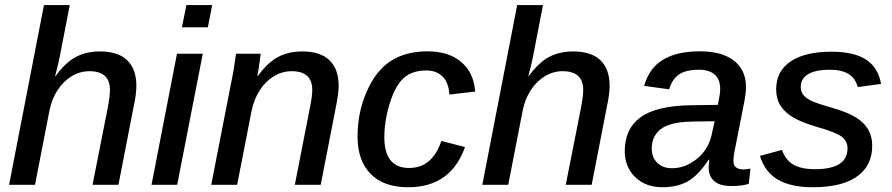

<svg xmlns="http://www.w3.org/2000/svg" viewBox="-20 -745 3597 774"><path d="M203.6 -438Q243.2 -492.2 284.9 -514.9Q326.7 -537.6 383.3 -537.6Q456.1 -537.6 492.9 -502Q529.8 -466.3 529.8 -398.9Q529.8 -384.3 527.1 -362.1Q524.4 -339.8 519.5 -318.8L457.5 0H353L413.6 -306.6Q423.3 -356.4 423.3 -382.3Q423.3 -458 340.3 -458Q302.2 -458 268.8 -437.7Q235.4 -417.5 211.7 -381.1Q188 -344.7 178.7 -295.9L121.1 0H16.6L157.2 -724.6H261.2L224.1 -533.2Q219.7 -509.3 214.1 -485.6Q208.5 -461.9 202.1 -438Z M835.4 -724.6 817.9 -634.8H713.4L731.4 -724.6ZM797.4 -528.3 694.3 0H590.8L693.4 -528.3Z M993.7 -295.9 936 0H831.5L912.6 -415.5Q917.5 -437.5 922.1 -465.6Q926.8 -493.7 931.6 -528.3H1030.8Q1030.8 -524.9 1028.3 -507.6Q1025.9 -490.2 1022.9 -470.2Q1020 -450.2 1017.6 -438H1019Q1058.1 -492.2 1100.1 -514.9Q1142.1 -537.6 1198.7 -537.6Q1271.5 -537.6 1308.3 -502Q1345.2 -466.3 1345.2 -398.9Q1345.2 -384.3 1342.3 -362.1Q1339.4 -339.8 1335 -318.8L1272.9 0H1168.5L1228.5 -306.6Q1238.8 -356.4 1238.8 -382.3Q1238.8 -458 1155.8 -458Q1117.7 -458 1084.2 -437.7Q1050.8 -417.5 1027.1 -381.1Q1003.4 -344.7 993.7 -295.9Z M1628.9 -67.9Q1676.3 -67.9 1708.5 -95.2Q1740.7 -122.6 1759.3 -176.8L1854.5 -152.3Q1797.4 9.8 1625 9.8Q1526.9 9.8 1474.1 -43.9Q1421.4 -97.7 1421.4 -194.3Q1421.4 -292 1458 -375Q1494.1 -459 1554.4 -498.5Q1614.7 -538.1 1703.1 -538.1Q1789.1 -538.1 1839.6 -494.9Q1890.1 -451.7 1895.5 -376L1791.5 -363.8Q1789.1 -411.1 1764.6 -436Q1740.2 -460.9 1697.8 -460.9Q1632.3 -460.9 1596.4 -419.2Q1560.5 -377.4 1539.6 -284.7Q1534.2 -259.3 1531.7 -236.1Q1529.3 -212.9 1529.3 -192.9Q1529.3 -67.9 1628.9 -67.9Z M2111.3 -438Q2150.9 -492.2 2192.6 -514.9Q2234.4 -537.6 2291 -537.6Q2363.8 -537.6 2400.6 -502Q2437.5 -466.3 2437.5 -398.9Q2437.5 -384.3 2434.8 -362.1Q2432.1 -339.8 2427.2 -318.8L2365.2 0H2260.7L2321.3 -306.6Q2331.1 -356.4 2331.1 -382.3Q2331.1 -458 2248 -458Q2210 -458 2176.5 -437.7Q2143.1 -417.5 2119.4 -381.1Q2095.7 -344.7 2086.4 -295.9L2028.8 0H1924.3L2064.9 -724.6H2168.9L2131.8 -533.2Q2127.4 -509.3 2121.8 -485.6Q2116.2 -461.9 2109.9 -438Z M2928.7 4.9Q2882.3 4.9 2859.6 -14.4Q2836.9 -33.7 2836.9 -69.8Q2836.9 -78.1 2837.9 -85.9Q2838.9 -93.8 2839.4 -101.1H2836.4Q2795.9 -39.1 2753.7 -14.6Q2711.4 9.8 2650.9 9.8Q2582.5 9.8 2540.5 -31.2Q2498.5 -72.3 2498.5 -135.7Q2498.5 -226.1 2562.5 -272.5Q2626.5 -318.8 2767.1 -320.8L2874 -322.3Q2883.3 -368.7 2883.3 -384.8Q2883.3 -424.8 2861.1 -444.3Q2838.9 -463.9 2797.9 -463.9Q2743.7 -463.9 2716.3 -444.1Q2689 -424.3 2677.2 -384.8L2576.7 -398.9Q2596.7 -470.2 2652.6 -504.2Q2708.5 -538.1 2801.8 -538.1Q2891.1 -538.1 2939.2 -500.2Q2987.3 -462.4 2987.3 -394Q2987.3 -366.7 2977.1 -317.4L2941.4 -136.7Q2936.5 -112.8 2936.5 -96.7Q2936.5 -77.6 2947.8 -69.8Q2959 -62 2976.1 -62Q2990.7 -62 3005.4 -65.4L2998.5 -3.9Q2981 1.5 2963.6 3.2Q2946.3 4.9 2928.7 4.9ZM2607.4 -146Q2607.4 -110.4 2629.6 -88.6Q2651.9 -66.9 2688 -66.9Q2732.4 -66.9 2768.6 -90.3Q2799.8 -108.4 2820.6 -137.5Q2841.3 -166.5 2848.6 -200.7L2860.8 -256.3L2770 -254.9Q2721.7 -253.9 2691.9 -246.1Q2662.1 -238.3 2644.5 -225.1Q2627.4 -212.4 2617.4 -192.6Q2607.4 -172.9 2607.4 -146Z M3496.1 -157.7Q3496.1 -76.7 3434.8 -33.4Q3373.5 9.8 3257.3 9.8Q3168 9.8 3115.7 -20.8Q3063.5 -51.3 3043.5 -116.7L3132.3 -140.6Q3146.5 -100.1 3178.2 -81.5Q3210 -63 3265.6 -63Q3396.5 -63 3396.5 -147Q3396.5 -175.8 3373.5 -193.8Q3349.6 -211.9 3273.4 -233.4Q3211.9 -251.5 3178.7 -271Q3143.6 -291.5 3126.2 -319.3Q3108.9 -347.2 3108.9 -384.8Q3108.9 -458 3167 -497.3Q3225.1 -536.6 3332 -536.6Q3422.9 -536.6 3471.7 -504.4Q3520.5 -472.2 3531.7 -406.7L3438 -394Q3427.7 -430.7 3399.9 -447.3Q3372.1 -463.9 3324.7 -463.9Q3267.6 -463.9 3237.8 -446Q3208 -428.2 3208 -395Q3208 -376 3218 -363Q3228 -350.1 3247.1 -340.3Q3266.1 -330.1 3335.4 -310.1Q3398.9 -292 3432.1 -270.5Q3463.9 -250.5 3480 -222.7Q3496.1 -194.8 3496.1 -157.7Z"/></svg>

Font: Arimo Medium
Style: Italic
Weight: 500
Italic angle: -12°
Designer: Steve Matteson
Foundry: Monotype Imaging Inc.
Version: Version 1.33